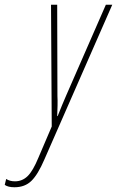

<svg xmlns="http://www.w3.org/2000/svg" viewBox="-133 -546 493 809"><path d="M-72 243Q-28 243 -0.5 216Q27 189 54 126L340 -526H313L146 -144Q139 -128 129 -104Q119 -80 110 -57H108Q109 -78 109.5 -101Q110 -124 109 -141L108 -526H82L85 -13L29 118Q6 174 -16.5 196Q-39 218 -70 218Q-92 218 -107 208L-113 233Q-99 243 -72 243Z"/></svg>

Font: Noto Sans Display Condensed Thin
Style: Italic
Weight: 250
Width: 3
Italic angle: -12°
Designer: Monotype Design Team
Foundry: Monotype Imaging Inc.
Version: Version 1.900